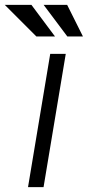

<svg xmlns="http://www.w3.org/2000/svg" viewBox="-76 -766 360 786"><path d="M38.7 0 129.6 -545.5H193.2L102.3 0ZM149.1 -616.8H72.8L-56.5 -746.1H52.6ZM263.5 -616.8H199.6L102.6 -746.1H198.9Z"/></svg>

Font: Inter UI Light
Style: Italic
Weight: 300
Italic angle: 9.39999°
Designer: Rasmus Andersson
Foundry: rsms
Version: 3.2;8d6f07862